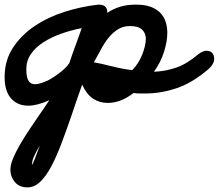

<svg xmlns="http://www.w3.org/2000/svg" viewBox="-73 -414 948 832"><path d="M335 -146Q334 -145 334 -144L369 -137Q371 -136 370.5 -136.5Q370 -137 373 -136Q404 -128 435.5 -121Q467 -114 500 -110Q514 -124 525 -141.5Q536 -159 543.5 -178Q551 -197 555 -214.5Q559 -232 559 -246Q559 -269 543.5 -285Q528 -301 490 -301Q463 -301 442.5 -289.5Q422 -278 404 -258Q386 -238 369.5 -209Q353 -180 335 -146ZM96 86Q107 70 118.5 53.5Q130 37 141 20Q115 32 91.5 38Q68 44 50 44Q3 44 -25 12.5Q-53 -19 -53 -80Q-53 -152 -17 -207Q19 -262 77 -301Q135 -340 207.5 -363Q280 -386 354 -394Q392 -394 392 -361V-358Q416 -375 446.5 -384.5Q477 -394 516 -394Q553 -394 578.5 -385Q604 -376 620.5 -359.5Q637 -343 644.5 -320.5Q652 -298 652 -272Q652 -235 638 -190Q624 -145 594 -103Q644 -105 690.5 -121Q737 -137 785 -178Q807 -194 820 -194Q855 -194 855 -158Q855 -137 831 -115Q761 -55 693 -32Q625 -9 558 -9Q544 -9 531 -9Q518 -9 506 -11Q474 13 447 22.5Q420 32 394 32Q359 32 331 14Q303 -4 283 -47Q270 -12 259 21Q248 54 237 86Q215 150 193.5 207Q172 264 149.5 306.5Q127 349 101.5 373.5Q76 398 46 398Q11 398 -8.5 375Q-28 352 -28 322Q-28 301 -17 274Q-6 247 11.5 216.5Q29 186 51 152.5Q73 119 96 86ZM130 -63Q146 -71 162.5 -82Q179 -93 193 -104.5Q207 -116 217 -127Q227 -138 230 -147L229 -146Q237 -169 243 -186Q249 -203 255 -219Q261 -235 267 -252Q273 -269 281 -292Q234 -283 191 -267.5Q148 -252 114.5 -230.5Q81 -209 61 -180Q41 -151 41 -114Q41 -79 50.5 -64Q60 -49 79 -49Q98 -49 131 -64ZM64 302Q68 300 77.5 275.5Q87 251 100 216Q84 242 75 262.5Q66 283 66 295Q66 300 64 302ZM142 102Q144 96 145.5 90.5Q147 85 149 78V79Q152 68 155.5 58Q159 48 163 38L206 63Q175 105 147.5 144Q120 183 100 216Q105 202 110.5 187.5Q116 173 121 159Q126 146 131.5 131Q137 116 142 102ZM441 -65 438 -62 453 -19Q432 -22 409.5 -26.5Q387 -31 361 -38L386 -78Q401 -60 419 -60Q422 -60 427 -61Q432 -62 439 -64Z"/></svg>

Font: Discipuli Britannica Bold
Style: Regular
Weight: 700
Designer: Peter Wiegel
Foundry: Peter Wiegel
Version: Version 0.001 2009